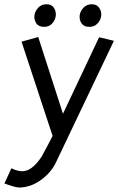

<svg xmlns="http://www.w3.org/2000/svg" viewBox="-36 -670 546 887"><path d="M220.7 84Q199.2 127 156.2 159.2Q106.4 196.3 51.8 196.3Q36.1 196.3 -15.6 177.7L16.6 107.4Q42 120.1 65.4 121.1Q111.3 122.1 156.2 53.7Q182.6 5.9 207 -42L63.5 -477.5L140.6 -499L254.9 -144.5L421.9 -498L490.2 -481.4ZM377 -545.9Q351.6 -545.9 340.8 -562Q330.1 -578.1 332 -597.7Q334 -617.2 349.1 -633.8Q364.3 -650.4 387.7 -650.4Q411.1 -650.4 422.4 -633.8Q433.6 -617.2 431.6 -597.7Q429.7 -578.1 415 -562Q400.4 -545.9 377 -545.9ZM168 -545.9Q142.6 -545.9 131.8 -562Q121.1 -578.1 123 -597.7Q125 -617.2 140.1 -633.8Q155.3 -650.4 178.7 -650.4Q202.1 -650.4 212.9 -634.3Q223.6 -618.2 221.7 -597.7Q219.7 -578.1 205.6 -562Q191.4 -545.9 168 -545.9Z"/></svg>

Font: Puritan
Style: Italic
Weight: 400
Version: 2.0a